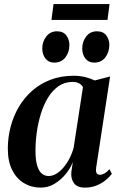

<svg xmlns="http://www.w3.org/2000/svg" viewBox="-20 -888 572 920"><path d="M441 -86Q438 -65.5 443.2 -58Q448.5 -50.5 459 -50.5Q468.5 -50.5 480.2 -56.8Q492 -63 504.5 -77.5L516 -55Q506 -41.5 487.8 -26Q469.5 -10.5 444 0.2Q418.5 11 386.5 11Q349.5 11 334 -10.8Q318.5 -32.5 322 -65L329 -111.5Q317.5 -81.5 294.5 -53.5Q271.5 -25.5 241 -7.2Q210.5 11 174.5 11Q130.5 11 94.8 -10.5Q59 -32 38.2 -73.5Q17.5 -115 17.5 -175.5Q17.5 -229 30.8 -280Q44 -331 70 -375.2Q96 -419.5 134 -453Q172 -486.5 222 -505.8Q272 -525 333 -525Q362.5 -525 387.8 -518.8Q413 -512.5 434 -502.5L507.5 -521.5ZM377.5 -470.5Q372.5 -480.5 360 -488Q347.5 -495.5 328 -495.5Q289.5 -495.5 260.2 -475Q231 -454.5 210 -420Q189 -385.5 175.8 -342.5Q162.5 -299.5 156.2 -254Q150 -208.5 150 -166.5Q150 -121 158.2 -94.2Q166.5 -67.5 180.8 -56Q195 -44.5 213 -44.5Q230.5 -44.5 248.5 -54.8Q266.5 -65 282.8 -83.8Q299 -102.5 312.2 -127.5Q325.5 -152.5 333 -181ZM239.5 -588Q213 -588 197.8 -607.5Q182.5 -627 182.5 -655.5Q182.5 -688.5 201.8 -713.2Q221 -738 253 -738Q283.5 -738 298 -718Q312.5 -698 312.5 -673Q312.5 -637.5 293.2 -612.8Q274 -588 239.5 -588ZM431 -588Q404.5 -588 389.2 -607.5Q374 -627 374 -655.5Q374 -688.5 393 -713.2Q412 -738 444.5 -738Q475 -738 489.5 -718Q504 -698 504 -673Q503.5 -637.5 484.5 -612.8Q465.5 -588 431 -588ZM236.5 -868.5H505L495 -792.5H226.5Z"/></svg>

Font: Merriweather 120pt SemiBold
Style: Italic
Weight: 600
Italic angle: -7.8°
Version: Version 2.101